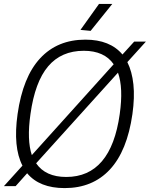

<svg xmlns="http://www.w3.org/2000/svg" viewBox="-36 -953 767 983"><path d="M79 -105Q30 -200 54 -369Q81 -559 169.5 -654.5Q258 -750 401 -750Q527 -750 591 -674L651 -740H711L616 -635Q640 -587 647 -521Q654 -455 642 -369Q615 -180 526.5 -85Q438 10 295 10Q166 10 103 -66L44 0H-16ZM303 -47Q532 -47 577 -369Q596 -503 568 -581L149 -117Q197 -47 303 -47ZM120 -369Q101 -236 127 -159L546 -624Q498 -693 393 -693Q278 -693 210.5 -613.5Q143 -534 120 -369ZM376 -800 471 -933H539L428 -795Z"/></svg>

Font: Plata Sans Light
Style: Italic
Weight: 300
Italic angle: -8°
Designer: Pablo Impallari, Andres Torresi, & Cristiano Sobral
Foundry: Pablo Impallari, Andres Torresi, & Cristiano Sobral
Version: Version 1.00;December 28, 2019;FontCreator 12.0.0.2547 64-bi